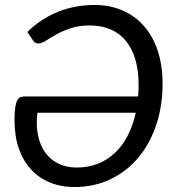

<svg xmlns="http://www.w3.org/2000/svg" viewBox="-20 -746 712 773"><path d="M280 7Q225.5 7 181 -11.2Q136.5 -29.5 104.8 -64Q73 -98.5 55.8 -148.2Q38.5 -198 38.5 -261.5Q38.5 -293.5 41.2 -312.5Q44 -331.5 49.2 -341.5Q54.5 -351.5 62 -354.5Q69.5 -357.5 79 -357.5H536Q537 -369 537.5 -380.8Q538 -392.5 538 -405Q538 -462.5 524.8 -507Q511.5 -551.5 486.5 -581.8Q461.5 -612 424.8 -627.8Q388 -643.5 341.5 -643.5Q297 -643.5 264 -632.2Q231 -621 206.5 -607.2Q182 -593.5 164.8 -582.2Q147.5 -571 135 -571Q120.5 -571 114 -582L90 -617Q118.5 -645.5 150.8 -666Q183 -686.5 217.5 -700Q252 -713.5 288 -719.8Q324 -726 360.5 -726Q421 -726 471.5 -704.8Q522 -683.5 558.2 -642.8Q594.5 -602 614.5 -543Q634.5 -484 634.5 -409Q634.5 -319.5 609 -243.2Q583.5 -167 537 -111.5Q490.5 -56 425 -24.5Q359.5 7 280 7ZM288.5 -71.5Q335.5 -71.5 374.5 -87Q413.5 -102.5 443.5 -131.2Q473.5 -160 494.5 -200.8Q515.5 -241.5 526.5 -292H130.5Q124.5 -242 133 -201.2Q141.5 -160.5 162.2 -131.8Q183 -103 215.2 -87.2Q247.5 -71.5 288.5 -71.5Z"/></svg>

Font: Lato
Style: Italic
Weight: 400
Italic angle: -7°
Designer: Lukasz Dziedzic
Foundry: tyPoland Lukasz Dziedzic
Version: Version 2.007; 2014-02-27